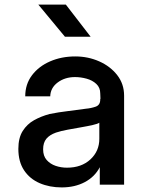

<svg xmlns="http://www.w3.org/2000/svg" viewBox="-20 -805 640 837"><path d="M249 12Q196 12 153 -6.5Q110 -25 85 -62.5Q60 -100 60 -156Q60 -204 79 -234Q98 -264 128.5 -281Q159 -298 196 -308Q236 -316 274.5 -320.5Q313 -325 354 -331Q377 -333 397 -340Q417 -347 417 -371V-374H418L417 -398Q417 -423 400 -439Q383 -455 357.5 -462Q332 -469 307 -469Q263 -469 231.5 -445.5Q200 -422 199 -385H90Q90 -438 119.5 -477Q149 -516 198.5 -537.5Q248 -559 308 -559Q364 -559 412.5 -537.5Q461 -516 491 -477.5Q521 -439 521 -388V0H415V-76Q393 -34 349.5 -11Q306 12 249 12ZM272 -74Q335 -74 374 -110Q413 -146 413 -200V-270Q406 -265 384 -260Q362 -255 333 -250Q304 -245 274.5 -239.5Q245 -234 224 -227Q196 -217 182 -200Q168 -183 168 -154Q168 -125 183.5 -107.5Q199 -90 222.5 -82Q246 -74 272 -74ZM263 -645 147 -785H267L375 -645Z"/></svg>

Font: Tiny SemiBold
Style: Regular
Weight: 600
Designer: Philipp Nurullin, Konstantin Bulenkov
Foundry: JetBrains
Version: Version 2.251; ttfautohint (v1.8.4.7-5d5b)